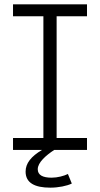

<svg xmlns="http://www.w3.org/2000/svg" viewBox="-20 -691 461 885"><path d="M40 -616H180V-55H40V0H174C123 30 98 62 98 100C98 152 140 174 212 174C249 174 289 166 311 155L293 111C275 120 245 128 218 128C177 128 154 116 154 89C154 58 192 25 230 0H381V-55H241V-616H381V-671H40Z"/></svg>

Font: Stint Ultra Expanded
Style: Regular
Weight: 400
Width: 7
Designer: Astigmatic (AOETI)
Foundry: Astigmatic (AOETI)
Version: Version 1.000